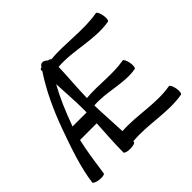

<svg xmlns="http://www.w3.org/2000/svg" viewBox="-191 -1066 1318 1318"><g transform="rotate(-45 468.0 -407.0)"><path d="M130 6C143 -85 156 -182 177 -271H339C334 -181 327 -90 327 0C327 9 350 16 378 16C406 16 429 9 429 0C429 -2 429 -4 429 -6C581 -21 736 26 887 -1C896 -2 899 -26 894 -54C889 -81 878 -102 870 -101C723 -75 574 -118 426 -108C423 -195 416 -282 414 -369C538 -380 663 -328 787 -350C796 -351 799 -375 794 -403C789 -430 778 -452 770 -450C652 -429 532 -452 414 -441C416 -537 425 -634 428 -730C581 -742 735 -683 887 -710C896 -711 899 -735 894 -763C889 -790 878 -812 870 -810C724 -784 575 -815 429 -802C429 -806 419 -811 405 -814C402 -817 399 -821 395 -823C379 -835 358 -833 349 -820C347 -817 345 -814 343 -811C333 -809 327 -804 327 -800C327 -796 328 -792 328 -788C251 -672 193 -544 145 -412C97 -279 47 -137 30 -6C29 3 50 12 78 16C106 19 129 15 130 6ZM212 -388C246 -481 284 -572 332 -658C336 -572 343 -486 343 -400C343 -391 343 -382 343 -373H206C208 -378 210 -383 212 -388Z"/></g></svg>

Font: Nupuram Medium
Style: Regular
Weight: 500
Designer: Santhosh Thottingal (santhosh.thottingal@gmail.com)
Foundry: SMC
Version: Version 1.000